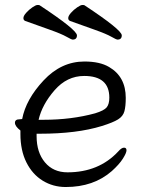

<svg xmlns="http://www.w3.org/2000/svg" viewBox="-20 -733 583 771"><path d="M59 -254 69 -255Q84 -334 155 -410Q226 -486 319 -486Q381 -486 418 -464Q485 -425 485 -340Q485 -306 479.5 -286Q474 -266 454 -253.5Q434 -241 389 -227Q289 -196 140 -196H127V-186Q127 -121 160.5 -81Q194 -41 251 -41Q377 -41 455 -125Q468 -140 478 -140Q488 -140 488 -129.5Q488 -119 473.5 -96Q459 -73 429 -46Q356 18 244 18Q193 18 151.5 -7.5Q110 -33 86 -81Q62 -129 62 -195V-209Q40 -226 40 -240Q40 -254 59 -254ZM155 -252Q267 -252 362 -278Q398 -289 408.5 -302Q419 -315 419 -341Q419 -428 318 -428Q249 -428 199 -370.5Q149 -313 135 -252ZM469 -591Q469 -574 452 -574Q447 -574 427 -585.5Q407 -597 359 -614Q311 -631 261 -649Q254 -652 254 -660.5Q254 -669 265 -681.5Q276 -694 290 -703.5Q304 -713 310.5 -713Q317 -713 319 -712Q469 -613 469 -591ZM289 -591Q289 -574 272 -574Q267 -574 247 -585.5Q227 -597 179 -614Q131 -631 81 -649Q74 -652 74 -660.5Q74 -669 85 -681.5Q96 -694 110 -703.5Q124 -713 130.5 -713Q137 -713 139 -712Q289 -613 289 -591Z"/></svg>

Font: QiushuiShotai
Style: Regular
Weight: 600
Designer: Fontworks Inc.
Foundry: Fontworks Inc.
Version: Version 1.250